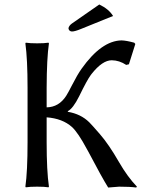

<svg xmlns="http://www.w3.org/2000/svg" viewBox="-20 -840 672 864"><path d="M426.8 -819.8Q469.7 -799.3 488.8 -768.1L345.2 -710Q316.9 -698.2 303.2 -698.2Q289.6 -699.7 288.1 -712.9Q290 -724.1 303.2 -733.9ZM104 -444.8Q104 -573.7 94.2 -645L96.2 -647.9Q114.3 -645 147 -645Q179.7 -645 198.2 -647.9L200.2 -645Q190.4 -578.1 189.9 -444.8V-356.9Q245.1 -357.9 277.8 -408.7Q286.6 -422.4 303.2 -455.1Q328.6 -504.9 347.2 -530.8Q436.5 -656.7 526.9 -658.2Q548.3 -657.7 584 -647.9L588.9 -642.1L560.1 -550.8L547.9 -547.9Q517.1 -568.4 482.9 -568.8Q440.9 -568.8 392.6 -507.8Q390.1 -504.4 388.2 -502Q372.1 -480.5 335.9 -406.2Q308.6 -351.6 285.2 -339.8V-336.9Q343.8 -327.1 381.8 -289.6Q393.6 -277.8 429.2 -236.8Q469.7 -190.4 515.6 -110.4Q553.7 -44.4 596.2 0L592.8 3.9Q566.4 0 516.1 0Q509.8 0 466.8 3.9Q439 -40.5 376 -160.2Q373 -165 371.1 -168.9Q331.1 -243.7 303.7 -268.6Q261.2 -306.6 189.9 -312V-200.2Q189.9 -71.3 200.2 0L198.2 2.9Q180.2 0 147 0Q114.3 0 96.2 2.9L94.2 0Q104 -68.4 104 -200.2Z"/></svg>

Font: Linux Biolinum O
Style: Regular
Weight: 400
Designer: Philipp H. Poll
Foundry: Philipp H. Poll
Version: Version 1.0.4